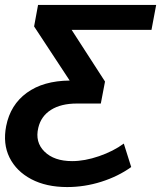

<svg xmlns="http://www.w3.org/2000/svg" viewBox="-39 -554 652 777"><path d="M233 203Q148 203 87.5 171Q27 139 -0.5 83.5Q-28 28 -14 -44Q3 -130 69.5 -178.5Q136 -227 243 -228L99 -447L115 -534H593L574 -433H251L386 -224L369 -135H272Q208 -135 167.5 -109.5Q127 -84 116 -37Q102 21 141 59.5Q180 98 253 98Q304 98 362 78Q420 58 462 27L492 122Q439 160 371 181.5Q303 203 233 203Z"/></svg>

Font: Montserrat SemiBold
Style: Italic
Weight: 600
Italic angle: -11.3°
Designer: Julieta Ulanovsky
Foundry: Julieta Ulanovsky
Version: Version 9.000; ttfautohint (v1.8.4.7-5d5b)